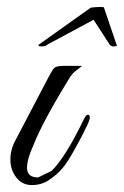

<svg xmlns="http://www.w3.org/2000/svg" viewBox="-20 -534 357 554"><path d="M25 -130 112 -296Q131 -333 137 -338.5Q143 -344 166 -344H217Q215 -342 207 -336Q189 -324 180 -308Q103 -183 76 -114Q58 -75 58 -50Q58 -22 90 -22L129 -41Q169 -80 223 -192Q231 -207 237 -201.5Q243 -196 232.5 -174.5Q222 -153 216 -141Q210 -129 191.5 -96Q173 -63 158.5 -46.5Q144 -30 122 -15Q100 0 72 0Q44 0 27 -22Q10 -44 10 -73.5Q10 -103 25 -130ZM118 -406Q111 -400 101 -400Q91 -400 91 -402.5Q91 -405 93 -406L242 -512Q260 -514 270 -514Q280 -514 280 -512L316 -406Q317 -405 317 -402.5Q317 -400 308.5 -400Q300 -400 296 -406L250 -477Q131 -413 118 -406Z"/></svg>

Font: Great Vibes
Style: Regular
Weight: 400
Designer: Robert E. Leuschke
Foundry: Robert E. Leuschke
Version: Version 1.001